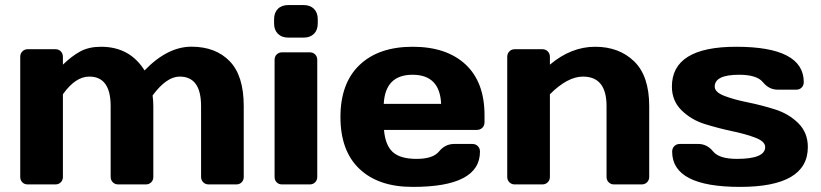

<svg xmlns="http://www.w3.org/2000/svg" viewBox="-20 -730 3248 760"><path d="M60.1 -29.8V-504.9Q60.1 -518.1 68.6 -526.6Q77.1 -535.2 89.8 -535.2H199.2Q212.4 -535.2 220.7 -526.6Q229 -518.1 229 -504.9V-474.1Q264.2 -508.3 298.1 -526.6Q332 -544.9 379.9 -544.9Q493.7 -544.9 552.2 -451.2Q643.1 -545.4 738.5 -545.2Q834 -544.9 889.4 -487.5Q944.8 -430.2 944.8 -310.1V-29.8Q944.8 -16.6 936.5 -8.3Q928.2 0 915 0H806.2Q793 0 784.4 -8.5Q775.9 -17.1 775.9 -29.8V-310.1Q775.9 -427.2 690.9 -426.8Q639.2 -426.8 584 -352.1Q586.9 -331.1 586.9 -310.1V-29.8Q586.9 -16.6 578.4 -8.3Q569.8 0 557.1 0H448.2Q435.1 0 426.5 -8.5Q418 -17.1 418 -29.8V-310.1Q418 -427.2 333 -426.8Q278.8 -426.8 229 -356.9V-29.8Q229 -16.6 220.5 -8.3Q211.9 0 199.2 0H89.8Q76.7 0 68.4 -8.3Q60.1 -16.6 60.1 -29.8Z M1064.9 -637.2V-653.8Q1064.9 -679.7 1079.8 -694.8Q1094.7 -710 1121.1 -710H1181.6Q1207.5 -710 1222.7 -695.1Q1237.8 -680.2 1237.8 -653.8V-637.2Q1237.8 -611.3 1222.9 -596.2Q1208 -581.1 1181.6 -581.1H1121.1Q1095.2 -581.1 1080.1 -596.2Q1064.9 -611.3 1064.9 -637.2ZM1066.9 -29.8V-493.2Q1066.9 -506.3 1075.4 -514.6Q1084 -522.9 1096.7 -522.9H1206.1Q1219.2 -522.9 1227.5 -514.4Q1235.8 -505.9 1235.8 -493.2V-29.8Q1235.8 -16.6 1227.3 -8.3Q1218.8 0 1206.1 0H1096.7Q1083.5 0 1075.2 -8.3Q1066.9 -16.6 1066.9 -29.8Z M1897.9 -273.9V-246.1Q1897.9 -232.9 1889.4 -224.4Q1880.9 -215.8 1867.7 -215.8H1500Q1504.9 -155.8 1534.4 -128.4Q1564 -101.1 1628.9 -101.1Q1693.8 -101.1 1717.8 -130.4Q1741.7 -159.7 1776.9 -160.2H1849.6Q1862.8 -160.2 1871.3 -151.6Q1879.9 -143.1 1879.9 -129.9Q1879.9 10.3 1612.8 9.8Q1478 9.8 1402.8 -61.5Q1327.6 -132.8 1327.6 -266.8Q1327.6 -400.9 1403.3 -472.9Q1479 -544.9 1613.3 -544.9Q1747.6 -544.9 1822.8 -474.9Q1897.9 -404.8 1897.9 -273.9ZM1499 -318.8H1726.1Q1721.2 -434.1 1613 -434.1Q1504.9 -434.1 1499 -318.8Z M1987.8 -29.8V-504.9Q1987.8 -518.1 1996.3 -526.6Q2004.9 -535.2 2017.6 -535.2H2127Q2139.6 -535.2 2148.2 -526.6Q2156.7 -518.1 2156.7 -504.9V-474.1Q2240.7 -544.9 2335.7 -544.9Q2430.7 -544.9 2490.2 -487.1Q2549.8 -429.2 2549.8 -310.1V-29.8Q2549.8 -17.1 2541.3 -8.5Q2532.7 0 2519.5 0H2410.6Q2397.9 0 2389.4 -8.5Q2380.9 -17.1 2380.9 -29.8V-310.1Q2380.9 -426.8 2287.6 -426.8Q2226.6 -426.8 2156.7 -356.9V-29.8Q2156.7 -17.1 2148.2 -8.5Q2139.6 0 2127 0H2017.6Q2004.9 0 1996.3 -8.5Q1987.8 -17.1 1987.8 -29.8Z M2639.6 -387.2Q2639.6 -544.9 2894 -544.9Q3161.6 -544.9 3161.6 -404.8Q3161.6 -392.1 3153.3 -383.5Q3145 -375 3131.8 -375H3059.1Q3023.9 -375 3000 -404.5Q2976.1 -434.1 2905.8 -434.1Q2809.1 -434.1 2809.1 -387.2Q2809.1 -365.2 2846.9 -350.6Q2884.8 -335.9 2939.2 -325Q2993.7 -314 3047.9 -296.9Q3102.1 -279.8 3139.9 -242.4Q3177.7 -205.1 3177.7 -147.9Q3177.7 9.8 2909.2 9.8Q2640.6 9.8 2640.6 -129.9Q2640.6 -143.1 2649.2 -151.6Q2657.7 -160.2 2670.9 -160.2H2743.7Q2778.8 -160.2 2802.7 -130.6Q2826.7 -101.1 2897 -101.1Q3008.8 -101.1 3008.8 -147.9Q3008.8 -169.9 2970.9 -184.6Q2933.1 -199.2 2878.4 -210.7Q2823.7 -222.2 2769.8 -239Q2715.8 -255.9 2677.7 -293.5Q2639.6 -331.1 2639.6 -387.2Z"/></svg>

Font: Days One
Style: Regular
Weight: 400
Designer: Alexander Kalachev, Alexey Maslov, Jovanny Lemonad
Foundry: Alexander Kalachev, Alexey Maslov, Jovanny Lemonad
Version: Version 1.002